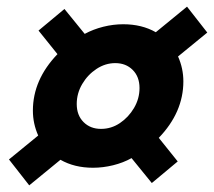

<svg xmlns="http://www.w3.org/2000/svg" viewBox="-20 -664 644 578"><path d="M68 -106 7 -184 95 -256Q79 -292 79 -331Q79 -424 153 -501L96 -572L174 -637L235 -562Q261 -576 291 -583.5Q321 -591 351 -591Q407 -591 449 -567L543 -644L604 -566L516 -494Q532 -458 532 -419Q532 -326 458 -249L515 -178L437 -113L376 -188Q351 -174 320.5 -166.5Q290 -159 260 -159Q204 -159 162 -183ZM284 -276Q315 -276 341 -293.5Q367 -311 383.5 -339Q400 -367 400 -399Q400 -433 379.5 -453.5Q359 -474 327 -474Q297 -474 270.5 -456.5Q244 -439 227.5 -411Q211 -383 211 -351Q211 -317 231.5 -296.5Q252 -276 284 -276Z"/></svg>

Font: Wix Madefor Text ExtraBold
Style: Italic
Weight: 800
Italic angle: -12°
Designer: Dalton Maag Ltd
Foundry: Dalton Maag Ltd
Version: Version 3.100